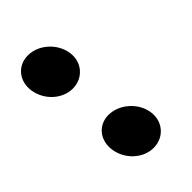

<svg xmlns="http://www.w3.org/2000/svg" viewBox="-153 -420 465 465"><g transform="rotate(-45 80.0 -187.0)"><path d="M16 -67C22 -30 54 0 90 0C126 0 152 -30 146 -67C140 -104 105 -134 69 -134C33 -134 10 -104 16 -67ZM-21 -307C-15 -270 17 -240 53 -240C89 -240 115 -270 109 -307C103 -344 69 -374 33 -374C-3 -374 -27 -344 -21 -307Z"/></g></svg>

Font: Ampere
Style: RevIta
Weight: 400
Version: Version 1